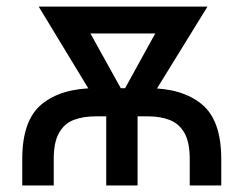

<svg xmlns="http://www.w3.org/2000/svg" viewBox="-20 -566 743 586"><path d="M47.9 0V-80.6Q47.9 -199.2 107.4 -248Q167 -296.9 272 -296.9H431.6Q536.1 -296.9 595.7 -248Q655.3 -199.2 655.3 -80.6V0H559.1V-80.6Q559.1 -131.3 543.2 -159.7Q527.3 -188 498.8 -199.5Q470.2 -210.9 431.6 -210.9H272Q233.9 -210.9 205.1 -200Q176.3 -189 160.2 -160.6Q144 -132.3 144 -80.6V0ZM304.2 0V-276.9H399.9V0ZM298.3 -215.8 98.1 -545.9H210.4L380.9 -238.8L369.6 -215.8ZM340.3 -215.8 331.5 -241.7 499 -545.9H613.3L409.7 -215.8ZM178.7 -463.9V-545.9H548.8V-463.9Z"/></svg>

Font: Inter Cardless
Style: Regular
Weight: 400
Designer: Rasmus Andersson
Foundry: rsms
Version: Version 4.001;git-9221beed3